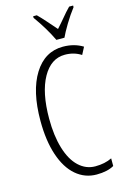

<svg xmlns="http://www.w3.org/2000/svg" viewBox="-139 -994 698 1067"><g transform="rotate(-15 210.0 -460.5)"><path d="M395.5 -931.2V-921.9Q368.2 -886.7 340.8 -841.3Q314.5 -797.4 302.7 -771H256.3Q221.7 -843.8 165.5 -921.9V-931.2H186.5Q207 -911.1 231.9 -882.8Q267.6 -842.3 280.8 -827.1L304.7 -854Q358.9 -918.9 372.6 -931.2ZM279.8 -679.2Q199.7 -679.2 151.9 -593.8Q104 -508.3 104 -357.9Q104 -259.8 126 -187Q147.9 -113.8 189 -75.2Q230.5 -36.1 284.2 -36.1Q338.9 -36.1 379.9 -56.2V-12.2Q341.8 9.8 279.8 9.8Q212.4 9.8 161.1 -34.2Q109.9 -78.1 82 -161.6Q54.2 -245.1 54.2 -358.9Q54.2 -529.8 115.2 -627.4Q176.3 -725.1 280.8 -725.1Q345.7 -725.1 395 -694.8L373 -652.8Q332 -679.2 279.8 -679.2Z"/></g></svg>

Font: Germano
Style: Regular
Weight: 300
Width: 3
Foundry: Ascender Corporation
Version: Version 1.10; ttfautohint (v1.5)